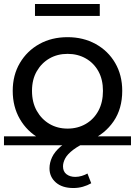

<svg xmlns="http://www.w3.org/2000/svg" viewBox="-22 -722 679 966"><path d="M347 224Q291 224 259 196Q227 168 227 125Q227 97 240 69Q253 41 283.5 15Q314 -11 366 -32L371 5Q355 7 342.5 8Q330 9 318 9Q238 9 176 -26Q114 -61 78 -123Q42 -185 42 -265Q42 -344 78 -405Q114 -466 176 -500.5Q238 -535 318 -535Q397 -535 459.5 -500.5Q522 -466 557.5 -405Q593 -344 593 -265Q593 -175 549.5 -111.5Q506 -48 432 -16Q376 9 346.5 31.5Q317 54 306 75Q295 96 295 115Q295 141 312.5 154.5Q330 168 357 168Q373 168 389.5 163Q406 158 418 151L437 200Q418 211 395 217.5Q372 224 347 224ZM318 -75Q369 -75 409.5 -98.5Q450 -122 473 -164.5Q496 -207 496 -265Q496 -322 473 -363.5Q450 -405 409.5 -428Q369 -451 318 -451Q267 -451 227 -428Q187 -405 163 -363.5Q139 -322 139 -265Q139 -207 163 -164.5Q187 -122 227 -98.5Q267 -75 318 -75ZM-2 -36H637V9H-2ZM154 -642V-702H480V-642Z"/></svg>

Font: Montserrat Underline Thin Medium
Style: Regular
Weight: 500
Version: Version 9.000